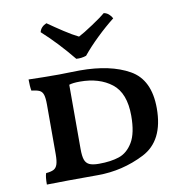

<svg xmlns="http://www.w3.org/2000/svg" viewBox="-83 -827 864 907"><g transform="rotate(-10 349.0 -373.5)"><path d="M75 -52Q99 -54 111.5 -60.5Q124 -67 129.5 -83.5Q135 -100 135 -133V-370Q135 -402 130 -417.5Q125 -433 112.5 -439Q100 -445 74 -448Q70 -468 70 -502Q134 -500 216 -500Q246 -500 262 -501L316 -502Q462 -502 552.5 -451Q643 -400 643 -263Q643 -107 537.5 -53.5Q432 0 314 0Q155 0 69 2Q69 -36 75 -52ZM518 -249Q518 -358 459 -404Q400 -450 307 -450Q273 -450 255 -444V-136Q255 -102 261 -84.5Q267 -67 282.5 -59.5Q298 -52 329 -52Q386 -52 426 -65.5Q466 -79 492 -122.5Q518 -166 518 -249ZM165 -712Q171 -737 199 -749Q233 -725 272 -699.5Q311 -674 340 -660Q364 -672 410.5 -703Q457 -734 474 -749Q487 -747 497.5 -738Q508 -729 514 -717Q473 -685 430.5 -644Q388 -603 357 -565Q334 -557 309 -559Q238 -646 165 -712Z"/></g></svg>

Font: Vollkorn SC SemiBold
Style: Regular
Weight: 600
Designer: Friedrich Althausen
Foundry: Friedrich Althausen
Version: Version 4.015